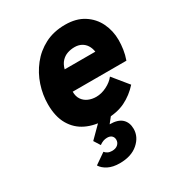

<svg xmlns="http://www.w3.org/2000/svg" viewBox="-182 -640 928 1003"><g transform="rotate(-30 282.0 -138.0)"><path d="M296.5 12Q231.5 12 181.8 -11.8Q132 -35.5 103.8 -84Q75.5 -132.5 75.5 -207Q75.5 -264 94 -320Q112.5 -376 148.8 -422Q185 -468 238 -495.5Q291 -523 360.5 -523Q427 -523 472.2 -494Q517.5 -465 540.5 -417.5Q563.5 -370 563.5 -314Q563.5 -287 559.2 -258.2Q555 -229.5 544.5 -200H220.5Q220.5 -171 233.5 -152.2Q246.5 -133.5 267.8 -124.2Q289 -115 314.5 -115Q346 -115 378 -131Q410 -147 428.5 -171L503.5 -79Q465.5 -36.5 416.2 -12.2Q367 12 296.5 12ZM242.5 -322H427.5Q424 -345 413.2 -361.8Q402.5 -378.5 385 -387.8Q367.5 -397 344.5 -397Q322 -397 301.5 -390Q281 -383 265.5 -366.5Q250 -350 242.5 -322ZM247.5 247Q206.5 247 178.5 232.8Q150.5 218.5 137.5 197L202.5 152Q208 159.5 218.8 165.2Q229.5 171 244.5 171Q267 171 279.8 159.5Q292.5 148 292.5 131Q292.5 116.5 283 107.2Q273.5 98 255.5 98Q243 98 231.5 102.2Q220 106.5 208.5 115L184.5 77L261.5 0H337.5L302.5 44Q352 44 375.8 66.2Q399.5 88.5 399.5 127Q399.5 175.5 358.5 211.2Q317.5 247 247.5 247Z"/></g></svg>

Font: Overpass Black
Style: Italic
Weight: 900
Italic angle: -10°
Designer: Delve Withrington, Dave Bailey, Thomas Jockin
Foundry: Delve Fonts LLC
Version: Version 4.000